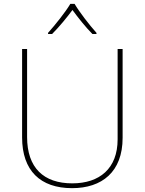

<svg xmlns="http://www.w3.org/2000/svg" viewBox="-20 -969 752 999"><path d="M368 -949H346C322 -908 267 -839 230 -798V-792H251C288 -829 329 -879 357 -917C385 -879 424 -829 461 -792H482V-798C445 -839 392 -908 368 -949ZM618 -252V-714H592V-244C592 -92 498 -15 356 -15C207 -15 121 -96 121 -256V-714H95V-254C95 -81 190 10 355 10C510 10 618 -74 618 -252Z"/></svg>

Font: Noto Sans Sinhala Thin
Style: Regular
Weight: 100
Designer: Jelle Bosma - Monotype Design Team
Foundry: Monotype Imaging Inc.
Version: Version 2.006